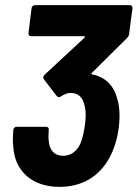

<svg xmlns="http://www.w3.org/2000/svg" viewBox="-20 -720 536 748"><path d="M436 -338C422 -389 388 -421 339 -430C335 -431 335 -433 338 -436L476 -573C480 -578 483 -582 483 -588L496 -688C497 -695 492 -700 486 -700H116C109 -700 104 -695 103 -688L91 -591C90 -584 94 -579 101 -579H307C311 -579 312 -576 309 -573L153 -428C148 -423 147 -416 151 -411L201 -346C205 -341 211 -340 217 -344C230 -353 243 -358 255 -358C285 -358 304 -340 310 -306C315 -287 315 -263 311 -235C308 -209 302 -184 295 -165C282 -132 257 -113 226 -113C192 -113 173 -135 170 -170C168 -183 169 -199 170 -214C171 -222 166 -226 160 -226H45C38 -226 33 -222 32 -214C30 -191 29 -168 32 -146C38 -53 106 8 211 8C301 8 366 -33 405 -103C424 -137 437 -178 443 -225C448 -269 446 -307 436 -338Z"/></svg>

Font: Barlow Semi Condensed
Style: Bold Italic
Weight: 700
Width: 4
Italic angle: -7°
Designer: Jeremy Tribby
Foundry: Tribby Type
Version: Version 1.422;hotconv 1.0.109;makeotfexe 2.5.65596